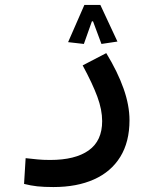

<svg xmlns="http://www.w3.org/2000/svg" viewBox="-20 -526 626 779"><path d="M196.8 232.9Q157.7 232.9 131.3 230Q105 227.1 77.6 220.2L84 115.7Q111.8 118.7 132.6 120.8Q153.3 123 183.6 123Q285.2 123 339.8 84.2Q394.5 45.4 394.5 -34.7Q394.5 -80.6 375 -133.5Q355.5 -186.5 315.4 -260.7L411.1 -310.5Q457.5 -234.4 481.4 -166.5Q505.4 -98.6 505.4 -38.1Q505.4 49.8 468 110.4Q430.7 170.9 361.3 201.9Q292 232.9 196.8 232.9ZM387.2 -505.9 456.5 -357.4 391.6 -347.7 357.4 -439.5H349.6L336.4 -471.7H364.3L320.3 -347.7L256.3 -355L322.3 -505.9Z"/></svg>

Font: Cascadia Code Medium
Style: Regular
Weight: 500
Monospace: yes
Designer: Aaron Bell
Foundry: Saja Typeworks
Version: Version 2407.024